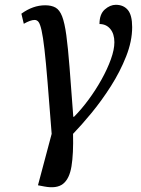

<svg xmlns="http://www.w3.org/2000/svg" viewBox="-20 -561 588 799"><path d="M164 215 138 210 195 -4Q185 -133 178 -218.5Q171 -304 165 -356Q159 -408 153 -434.5Q147 -461 140.5 -469.5Q134 -478 124 -478Q107 -478 79 -462L69 -504Q117 -539 168 -539Q194 -539 211 -529.5Q228 -520 238.5 -493Q249 -466 256 -414.5Q263 -363 269.5 -280Q276 -197 285 -75H288Q318 -105 348 -145.5Q378 -186 402.5 -230Q427 -274 441.5 -314.5Q456 -355 456 -385Q456 -420 439 -440.5Q422 -461 394 -461Q394 -502 416 -521.5Q438 -541 462 -541Q494 -541 512 -519.5Q530 -498 530 -448Q530 -390 505 -326.5Q480 -263 441.5 -202.5Q403 -142 360.5 -90.5Q318 -39 284 -4Q286 79 277.5 131Q269 183 242.5 204Q216 225 164 215Z"/></svg>

Font: NotoSerif-Italic
Style: Regular
Weight: 400
Italic angle: -12°
Designer: Monotype Design Team
Foundry: Monotype Imaging Inc.
Version: Version 2.007; ttfautohint (v1.8) -l 8 -r 50 -G 200 -x 14 -D